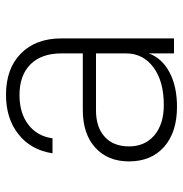

<svg xmlns="http://www.w3.org/2000/svg" viewBox="-5 -595 610 640"><g transform="rotate(-90 300.0 -275.0)"><path d="M492 -375V0H442V-84Q426 -40 379 -15Q332 10 264 10Q179 10 130.5 -33Q82 -76 82 -150Q82 -221 128 -262.5Q174 -304 253 -304H442V-375Q442 -442 405.5 -478.5Q369 -515 303 -515Q243 -515 204.5 -485.5Q166 -456 159 -405H109Q120 -477 172.5 -518.5Q225 -560 304 -560Q391 -560 441.5 -510.5Q492 -461 492 -375ZM442 -160V-260H252Q196 -260 164 -231Q132 -202 132 -150Q132 -97 169 -65.5Q206 -34 270 -34Q349 -34 395.5 -68.5Q442 -103 442 -160Z"/></g></svg>

Font: JetBrains Mono Extra Light
Style: Regular
Weight: 200
Monospace: yes
Designer: Philipp Nurullin, Konstantin Bulenkov
Foundry: JetBrains
Version: 2.002